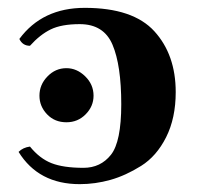

<svg xmlns="http://www.w3.org/2000/svg" viewBox="-20 -464 510 494"><path d="M194.8 -32.2Q238.8 -32.2 265.4 -65.7Q292 -99.1 292 -195.8Q292 -295.9 269.5 -348.9Q247.1 -401.9 185.1 -401.9Q138.2 -401.9 110.6 -388.4Q83 -375 57.1 -346.2Q38.1 -346.2 29.8 -363.8Q88.9 -443.8 198.2 -443.8Q322.3 -443.8 377.2 -383.5Q432.1 -323.2 432.1 -227.1Q432.1 -160.2 407.5 -111.1Q382.8 -62 343 -37.1Q303.2 -12.2 264.2 -1.2Q225.1 9.8 185.1 9.8Q79.1 9.8 27.8 -73.2Q39.1 -84.5 57.1 -86.9Q82 -56.2 112.5 -44.2Q143.1 -32.2 194.8 -32.2ZM150.9 -149.4Q120.6 -149.4 101.1 -169.9Q81.5 -190.4 81.5 -217.8Q81.5 -246.1 102.1 -267.3Q122.6 -288.6 150.9 -288.6Q177.7 -288.6 199.2 -267.6Q220.7 -246.6 220.7 -217.8Q220.7 -190.4 200.4 -169.9Q180.2 -149.4 150.9 -149.4Z"/></svg>

Font: Linux Biolinum O
Style: Bold
Weight: 700
Designer: Philipp H. Poll
Foundry: Philipp H. Poll
Version: Version 1.3.2